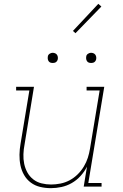

<svg xmlns="http://www.w3.org/2000/svg" viewBox="-20 -972 640 1000"><path d="M245 8Q216 8 189 1.5Q162 -5 140.5 -21Q119 -37 105.5 -60.5Q92 -84 86.5 -111Q81 -138 81.5 -166.5Q82 -195 87 -223L133 -501H64V-520H157L108 -220Q103 -195 102 -169Q101 -143 106 -119Q111 -95 122.5 -74Q134 -53 153 -38Q172 -23 196.5 -17Q221 -11 246 -11Q270 -11 295 -16Q320 -21 342.5 -33Q365 -45 384 -63.5Q403 -82 416.5 -104.5Q430 -127 437.5 -150.5Q445 -174 449 -199L499 -501H431V-520H523L440 -19H509V0H416L433 -104Q420 -78 399.5 -55.5Q379 -33 353.5 -18.5Q328 -4 300 2Q272 8 245 8ZM455 -644Q448 -644 442.5 -646Q437 -648 433.5 -653Q430 -658 429 -664Q428 -670 429 -676Q429 -681 431.5 -685Q434 -689 437.5 -691.5Q441 -694 445.5 -695.5Q450 -697 455 -697Q461 -697 467 -694.5Q473 -692 476.5 -687Q480 -682 481 -676Q482 -670 481 -664Q480 -659 477.5 -655Q475 -651 471.5 -648.5Q468 -646 463.5 -645Q459 -644 455 -644ZM255 -644Q248 -644 242.5 -646Q237 -648 233.5 -653Q230 -658 229 -664Q228 -670 229 -676Q229 -681 231.5 -685Q234 -689 237.5 -691.5Q241 -694 245.5 -695.5Q250 -697 255 -697Q261 -697 267 -694.5Q273 -692 276.5 -687Q280 -682 281 -676Q282 -670 281 -664Q280 -659 277.5 -655Q275 -651 271.5 -648.5Q268 -646 263.5 -645Q259 -644 255 -644ZM373 -799 360 -811 492 -952 508 -938Z"/></svg>

Font: Iosevka Etoile Thin Oblique
Style: Regular
Weight: 100
Italic angle: -9°
Designer: Belleve Invis
Foundry: Belleve Invis
Version: Version 15.5.2; ttfautohint (v1.8.4)